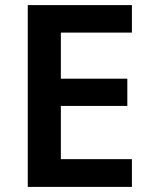

<svg xmlns="http://www.w3.org/2000/svg" viewBox="-20 -734 593 754"><path d="M498 0V-109H219V-318H480V-425H219V-606H498V-714H89V0Z"/></svg>

Font: Noto Sans Lao SemiBold
Style: Regular
Weight: 600
Designer: Monotype Design Team
Foundry: Monotype Imaging Inc.
Version: Version 2.003